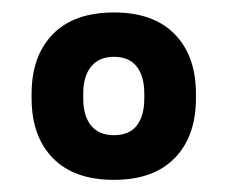

<svg xmlns="http://www.w3.org/2000/svg" viewBox="-20 -674 374 316"><path d="M167.5 -378Q102 -378 67 -413.8Q32 -449.5 32 -512.5V-519.5Q32 -582 67 -617.8Q102 -653.5 167.5 -653.5Q232.5 -653.5 267.5 -617.8Q302.5 -582 302.5 -519.5V-512.5Q302.5 -449.5 267.5 -413.8Q232.5 -378 167.5 -378ZM167.5 -451.5Q192.5 -451.5 205 -467.2Q217.5 -483 217.5 -512V-520Q217.5 -548.5 205 -564.5Q192.5 -580.5 167.5 -580.5Q143 -580.5 130 -564.5Q117 -548.5 117 -520V-512Q117 -483 130 -467.2Q143 -451.5 167.5 -451.5Z"/></svg>

Font: Anek Telugu Medium SemiBold
Style: Regular
Weight: 600
Version: Version 1.003